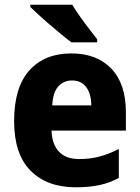

<svg xmlns="http://www.w3.org/2000/svg" viewBox="-20 -786 593 816"><path d="M283 -559Q391 -559 453 -494.5Q515 -430 515 -309V-231H199Q201 -173 230.5 -141.5Q260 -110 317 -110Q363 -110 402.5 -120.5Q442 -131 485 -153V-30Q447 -9 403.5 0.5Q360 10 302 10Q180 10 110 -60.5Q40 -131 40 -271Q40 -415 105 -487Q170 -559 283 -559ZM286 -444Q251 -444 228 -419Q205 -394 202 -338H368Q368 -386 347 -415Q326 -444 286 -444ZM287 -766Q300 -744 319.5 -716.5Q339 -689 359 -663Q379 -637 393 -619V-606H284Q267 -618 243 -638Q219 -658 193 -680Q167 -702 145 -722.5Q123 -743 109 -756V-766Z"/></svg>

Font: Noto Sans Telugu SemiCondensed ExtraBold
Style: Regular
Weight: 800
Width: 4
Designer: Jelle Bosma - Monotype Design Team
Foundry: Monotype Imaging Inc.
Version: Version 2.005; ttfautohint (v1.8.4.7-5d5b)